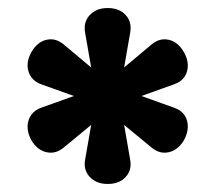

<svg xmlns="http://www.w3.org/2000/svg" viewBox="-20 -770 536 478"><path d="M248 -312Q220 -312 203.5 -329.5Q187 -347 192 -373L207 -459L139 -403Q119 -386 96 -391Q73 -396 58 -421Q44 -447 51 -470Q58 -493 83 -502L164 -531L83 -560Q58 -569 51 -592Q44 -615 58 -640Q73 -666 96 -671Q119 -676 139 -659L207 -602L192 -688Q187 -715 203.5 -732.5Q220 -750 248 -750Q277 -750 293 -732.5Q309 -715 304 -688L289 -602L357 -659Q377 -676 400 -671Q423 -666 438 -640Q452 -615 445.5 -592Q439 -569 413 -560L332 -531L413 -502Q439 -493 445.5 -470Q452 -447 438 -421Q423 -396 400 -391Q377 -386 357 -403L289 -459L304 -373Q309 -347 293 -329.5Q277 -312 248 -312Z"/></svg>

Font: Madimi One
Style: Regular
Weight: 400
Designer: Taurai Valerie Mtake, Mirko Velimirovic
Foundry: TaVaTake
Version: Version 1.000; ttfautohint (v1.8.4.7-5d5b)